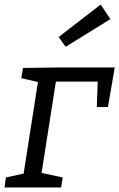

<svg xmlns="http://www.w3.org/2000/svg" viewBox="-21 -825 525 845"><path d="M80 -526 235 -528H484L454 -354H405L409 -466H225L162 -64L255 -44L248 0H-1L5 -44L83 -61L146 -464L73 -481ZM465 -741 268 -619 237 -662 422 -805Z"/></svg>

Font: Bitter Pro
Style: Italic
Weight: 400
Italic angle: -9°
Designer: Sol Matas, and Bitter project Authors
Foundry: Sol Matas
Version: Version 1.010